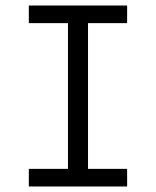

<svg xmlns="http://www.w3.org/2000/svg" viewBox="-20 -674 570 702"><path d="M85.4 7.8V-56.6H228.5V-589.4H85.4V-653.8H444.8V-589.4H301.8V-56.6H444.8V7.8Z"/></svg>

Font: AzarMehrMonospaced
Style: SerifBold
Weight: 1
Designer: Amin Abedi
Version: Version 1.00